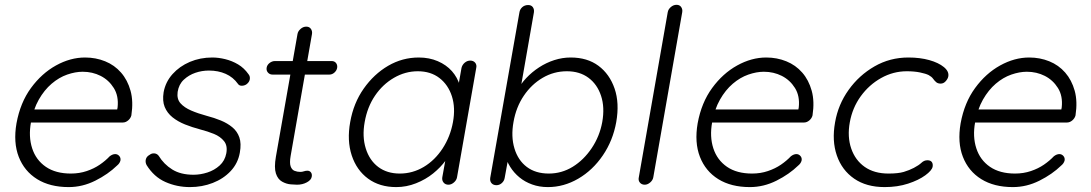

<svg xmlns="http://www.w3.org/2000/svg" viewBox="-20 -760 4489 790"><path d="M262.7 9.8Q185.5 9.8 132.8 -22.9Q80.1 -55.7 57.1 -114.7Q34.2 -173.8 47.9 -252.9Q63.5 -337.9 107.4 -397.9Q151.4 -458 210.4 -490.7Q269.5 -523.4 330.1 -523.4Q374 -523.4 412.6 -507.8Q451.2 -492.2 478 -461.4Q504.9 -430.7 517.1 -386.7Q529.3 -342.8 520.5 -285.2Q517.6 -273.4 507.3 -264.6Q497.1 -255.9 485.4 -255.9H84L82 -309.6H475.6L460 -297.9L463.9 -318.4Q468.8 -365.2 448.2 -397.9Q427.7 -430.7 394 -447.8Q360.4 -464.8 320.3 -464.8Q290 -464.8 256.3 -453.1Q222.7 -441.4 192.4 -415.5Q162.1 -389.6 139.6 -350.1Q117.2 -310.5 107.4 -256.8Q96.7 -198.2 112.3 -149.9Q127.9 -101.6 168.5 -73.7Q209 -45.9 271.5 -45.9Q306.6 -45.9 336.9 -56.2Q367.2 -66.4 390.6 -82.5Q414.1 -98.6 431.6 -117.2Q443.4 -126 454.1 -126Q463.9 -126 470.7 -118.2Q477.5 -110.4 475.6 -99.6Q472.7 -87.9 461.9 -79.1Q424.8 -43 372.1 -16.6Q319.3 9.8 262.7 9.8Z M583 -81.1Q577.1 -92.8 580.1 -104.5Q583 -116.2 595.7 -123Q604.5 -129.9 615.2 -128.9Q626 -127.9 632.8 -119.1Q654.3 -84 689 -62.5Q723.6 -41 776.4 -41Q804.7 -41 833.5 -50.3Q862.3 -59.6 883.8 -79.1Q905.3 -98.6 911.1 -128.9Q917 -160.2 901.9 -179.2Q886.7 -198.2 860.4 -209Q834 -219.7 803.7 -227.5Q770.5 -236.3 741.2 -248Q711.9 -259.8 689.9 -277.3Q668 -294.9 657.7 -319.8Q647.5 -344.7 653.3 -380.9Q661.1 -422.9 689.9 -455.1Q718.8 -487.3 761.2 -505.4Q803.7 -523.4 853.5 -523.4Q878.9 -523.4 906.7 -516.6Q934.6 -509.8 959.5 -495.1Q984.4 -480.5 1002.9 -454.1Q1009.8 -445.3 1007.8 -433.6Q1005.9 -421.9 994.1 -413.1Q985.4 -407.2 974.6 -407.2Q963.9 -407.2 959 -415Q939.5 -442.4 908.7 -456.1Q877.9 -469.7 839.8 -469.7Q810.5 -469.7 783.7 -460.4Q756.8 -451.2 736.3 -432.1Q715.8 -413.1 710.9 -381.8Q707 -352.5 722.7 -335Q738.3 -317.4 766.6 -305.2Q794.9 -293 831.1 -283.2Q861.3 -275.4 888.7 -264.2Q916 -252.9 936 -236.3Q956.1 -219.7 964.8 -194.8Q973.6 -169.9 966.8 -131.8Q959 -87.9 929.2 -56.2Q899.4 -24.4 855.5 -7.3Q811.5 9.8 761.7 9.8Q708 9.8 660.6 -11.2Q613.3 -32.2 583 -81.1Z M1111.3 -508.8H1344.7Q1356.4 -508.8 1362.8 -500.5Q1369.1 -492.2 1367.2 -480.5Q1365.2 -469.7 1356 -461.4Q1346.7 -453.1 1335 -453.1H1101.6Q1089.8 -453.1 1082.5 -461.4Q1075.2 -469.7 1077.1 -481.4Q1079.1 -493.2 1089.4 -501Q1099.6 -508.8 1111.3 -508.8ZM1240.2 -650.4Q1252.9 -650.4 1259.3 -641.1Q1265.6 -631.8 1263.7 -620.1L1175.8 -118.2Q1170.9 -89.8 1175.8 -75.7Q1180.7 -61.5 1191.9 -57.1Q1203.1 -52.7 1215.8 -52.7Q1223.6 -52.7 1230.5 -55.2Q1237.3 -57.6 1245.1 -57.6Q1253.9 -57.6 1259.3 -50.8Q1264.6 -43.9 1262.7 -33.2Q1260.7 -19.5 1242.7 -9.8Q1224.6 0 1202.1 0Q1193.4 0 1175.8 -1.5Q1158.2 -2.9 1140.6 -12.7Q1123 -22.5 1115.2 -46.4Q1107.4 -70.3 1115.2 -115.2L1204.1 -620.1Q1206.1 -631.8 1216.8 -641.1Q1227.5 -650.4 1240.2 -650.4Z M1915 -510.7Q1927.7 -510.7 1935.1 -502Q1942.4 -493.2 1939.5 -480.5L1860.4 -30.3Q1858.4 -18.6 1847.7 -9.3Q1836.9 0 1825.2 0Q1812.5 0 1805.2 -8.8Q1797.9 -17.6 1799.8 -30.3L1821.3 -149.4L1839.8 -157.2Q1835 -128.9 1814 -100.1Q1793 -71.3 1762.2 -46.4Q1731.4 -21.5 1691.9 -5.9Q1652.3 9.8 1610.4 9.8Q1542 9.8 1494.6 -24.9Q1447.3 -59.6 1427.2 -120.6Q1407.2 -181.6 1420.9 -257.8Q1434.6 -335.9 1476.6 -395.5Q1518.6 -455.1 1577.1 -489.3Q1635.7 -523.4 1703.1 -523.4Q1746.1 -523.4 1781.2 -508.3Q1816.4 -493.2 1839.4 -467.3Q1862.3 -441.4 1872.1 -407.7Q1881.8 -374 1876 -337.9L1856.4 -352.5L1878.9 -480.5Q1881.8 -493.2 1892.1 -502Q1902.3 -510.7 1915 -510.7ZM1625 -45.9Q1677.7 -45.9 1723.6 -73.2Q1769.5 -100.6 1801.3 -149.4Q1833 -198.2 1843.8 -257.8Q1854.5 -316.4 1839.4 -363.8Q1824.2 -411.1 1788.1 -439Q1752 -466.8 1699.2 -466.8Q1647.5 -466.8 1601.1 -439.9Q1554.7 -413.1 1522.9 -366.2Q1491.2 -319.3 1480.5 -257.8Q1469.7 -198.2 1484.9 -149.4Q1500 -100.6 1536.1 -73.2Q1572.3 -45.9 1625 -45.9Z M2328.1 -523.4Q2396.5 -523.4 2442.4 -489.3Q2488.3 -455.1 2508.8 -395.5Q2529.3 -335.9 2515.6 -257.8Q2502 -181.6 2460.4 -120.6Q2418.9 -59.6 2359.4 -24.9Q2299.8 9.8 2234.4 9.8Q2199.2 9.8 2169.4 -1Q2139.6 -11.7 2117.2 -30.3Q2094.7 -48.8 2079.1 -73.7Q2063.5 -98.6 2056.6 -127.9L2077.1 -140.6L2056.6 -28.3Q2054.7 -15.6 2044.9 -6.8Q2035.2 2 2022.5 2Q2009.8 2 2002.4 -6.3Q1995.1 -14.6 1997.1 -28.3L2117.2 -709Q2119.1 -721.7 2128.9 -730.5Q2138.7 -739.3 2153.3 -739.3Q2166 -739.3 2172.4 -730.5Q2178.7 -721.7 2176.8 -709L2118.2 -374L2105.5 -381.8Q2121.1 -413.1 2145 -438.5Q2168.9 -463.9 2198.2 -482.9Q2227.5 -502 2260.7 -512.7Q2293.9 -523.4 2328.1 -523.4ZM2312.5 -466.8Q2258.8 -466.8 2212.9 -439.9Q2167 -413.1 2135.3 -366.2Q2103.5 -319.3 2092.8 -257.8Q2082 -198.2 2096.7 -149.4Q2111.3 -100.6 2147.5 -73.2Q2183.6 -45.9 2238.3 -45.9Q2291 -45.9 2336.4 -73.7Q2381.8 -101.6 2414.6 -150.4Q2447.3 -199.2 2458 -257.8Q2468.8 -318.4 2453.1 -365.7Q2437.5 -413.1 2401.4 -439.9Q2365.2 -466.8 2312.5 -466.8Z M2668 -30.3Q2666 -18.6 2655.3 -9.3Q2644.5 0 2632.8 0Q2620.1 0 2612.8 -8.8Q2605.5 -17.6 2608.4 -30.3L2727.5 -710Q2729.5 -721.7 2740.2 -731Q2751 -740.2 2763.7 -740.2Q2776.4 -740.2 2782.7 -731Q2789.1 -721.7 2787.1 -710Z M3065.4 9.8Q2988.3 9.8 2935.5 -22.9Q2882.8 -55.7 2859.9 -114.7Q2836.9 -173.8 2850.6 -252.9Q2866.2 -337.9 2910.2 -397.9Q2954.1 -458 3013.2 -490.7Q3072.3 -523.4 3132.8 -523.4Q3176.8 -523.4 3215.3 -507.8Q3253.9 -492.2 3280.8 -461.4Q3307.6 -430.7 3319.8 -386.7Q3332 -342.8 3323.2 -285.2Q3320.3 -273.4 3310.1 -264.6Q3299.8 -255.9 3288.1 -255.9H2886.7L2884.8 -309.6H3278.3L3262.7 -297.9L3266.6 -318.4Q3271.5 -365.2 3251 -397.9Q3230.5 -430.7 3196.8 -447.8Q3163.1 -464.8 3123 -464.8Q3092.8 -464.8 3059.1 -453.1Q3025.4 -441.4 2995.1 -415.5Q2964.8 -389.6 2942.4 -350.1Q2919.9 -310.5 2910.2 -256.8Q2899.4 -198.2 2915 -149.9Q2930.7 -101.6 2971.2 -73.7Q3011.7 -45.9 3074.2 -45.9Q3109.4 -45.9 3139.6 -56.2Q3169.9 -66.4 3193.4 -82.5Q3216.8 -98.6 3234.4 -117.2Q3246.1 -126 3256.8 -126Q3266.6 -126 3273.4 -118.2Q3280.3 -110.4 3278.3 -99.6Q3275.4 -87.9 3264.6 -79.1Q3227.5 -43 3174.8 -16.6Q3122.1 9.8 3065.4 9.8Z M3717.8 -523.4Q3765.6 -523.4 3803.7 -512.7Q3841.8 -502 3863.8 -483.9Q3885.7 -465.8 3881.8 -445.3Q3879.9 -435.5 3871.1 -425.8Q3862.3 -416 3850.6 -416Q3838.9 -416 3832 -421.9Q3825.2 -427.7 3819.3 -436Q3813.5 -444.3 3800.8 -451.2Q3789.1 -457 3765.6 -461.9Q3742.2 -466.8 3710.9 -466.8Q3655.3 -466.8 3605.5 -439Q3555.7 -411.1 3521.5 -363.8Q3487.3 -316.4 3476.6 -256.8Q3465.8 -197.3 3482.4 -148.9Q3499 -100.6 3538.1 -73.2Q3577.1 -45.9 3635.7 -45.9Q3675.8 -45.9 3698.7 -52.7Q3721.7 -59.6 3740.2 -69.3Q3760.7 -80.1 3771.5 -90.3Q3782.2 -100.6 3795.9 -100.6Q3808.6 -100.6 3814 -93.3Q3819.3 -85.9 3817.4 -74.2Q3814.5 -58.6 3787.1 -38.6Q3759.8 -18.6 3716.3 -4.4Q3672.9 9.8 3620.1 9.8Q3544.9 9.8 3494.6 -24.9Q3444.3 -59.6 3423.3 -120.1Q3402.3 -180.7 3416 -256.8Q3428.7 -330.1 3471.7 -390.1Q3514.6 -450.2 3578.1 -486.8Q3641.6 -523.4 3717.8 -523.4Z M4147.5 9.8Q4070.3 9.8 4017.6 -22.9Q3964.8 -55.7 3941.9 -114.7Q3918.9 -173.8 3932.6 -252.9Q3948.2 -337.9 3992.2 -397.9Q4036.1 -458 4095.2 -490.7Q4154.3 -523.4 4214.8 -523.4Q4258.8 -523.4 4297.4 -507.8Q4335.9 -492.2 4362.8 -461.4Q4389.6 -430.7 4401.9 -386.7Q4414.1 -342.8 4405.3 -285.2Q4402.3 -273.4 4392.1 -264.6Q4381.8 -255.9 4370.1 -255.9H3968.8L3966.8 -309.6H4360.4L4344.7 -297.9L4348.6 -318.4Q4353.5 -365.2 4333 -397.9Q4312.5 -430.7 4278.8 -447.8Q4245.1 -464.8 4205.1 -464.8Q4174.8 -464.8 4141.1 -453.1Q4107.4 -441.4 4077.1 -415.5Q4046.9 -389.6 4024.4 -350.1Q4002 -310.5 3992.2 -256.8Q3981.4 -198.2 3997.1 -149.9Q4012.7 -101.6 4053.2 -73.7Q4093.8 -45.9 4156.2 -45.9Q4191.4 -45.9 4221.7 -56.2Q4252 -66.4 4275.4 -82.5Q4298.8 -98.6 4316.4 -117.2Q4328.1 -126 4338.9 -126Q4348.6 -126 4355.5 -118.2Q4362.3 -110.4 4360.4 -99.6Q4357.4 -87.9 4346.7 -79.1Q4309.6 -43 4256.8 -16.6Q4204.1 9.8 4147.5 9.8Z"/></svg>

Font: Quicksand
Style: Italic
Weight: 400
Designer: Andrew Paglinawan
Foundry: Andrew Paglinawan
Version: Version 3.006